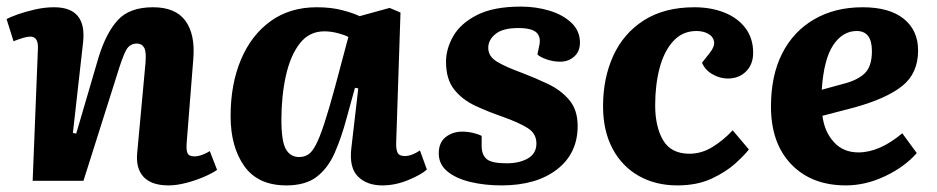

<svg xmlns="http://www.w3.org/2000/svg" viewBox="-20 -548 2841 582"><path d="M638 -33Q624 -23 598.5 -12Q573 -1 544 6.5Q515 14 491 14Q439 14 415 -12Q391 -38 396 -86L421 -357Q424 -391 417 -403.5Q410 -416 395 -416Q373 -416 362 -395.5Q351 -375 334 -319L233 0H79L95 -402Q96 -437 72 -437Q63 -437 51 -433.5Q39 -430 21 -423L0 -490Q10 -496 34 -504.5Q58 -513 87 -519.5Q116 -526 144 -526Q243 -526 232 -421L201 -145L211 -143L279 -375Q302 -449 337.5 -487.5Q373 -526 444 -526Q512 -526 542 -485Q572 -444 566 -370L546 -117Q544 -93 548.5 -83.5Q553 -74 570 -74Q580 -74 592.5 -78.5Q605 -83 616 -90Z M1181 -118Q1180 -96 1185 -85.5Q1190 -75 1207 -75Q1228 -75 1253 -92L1274 -34Q1256 -18 1217 -2Q1178 14 1139 14Q1092 14 1065 -13Q1038 -40 1045 -99L1066 -280L1056 -282L1031 -191Q1015 -131 994.5 -84.5Q974 -38 940 -12Q906 14 848 14Q762 14 720.5 -44.5Q679 -103 679 -196Q679 -293 710.5 -367.5Q742 -442 800.5 -484Q859 -526 940 -526Q984 -526 1018 -517Q1052 -508 1070 -499L1161 -524L1194 -510ZM887 -72Q902 -72 914 -79.5Q926 -87 937.5 -109Q949 -131 963 -173.5Q977 -216 996 -286L1036 -436Q1025 -442 1004 -447.5Q983 -453 963 -453Q917 -453 888.5 -416Q860 -379 846.5 -318Q833 -257 833 -185Q833 -120 846.5 -96Q860 -72 887 -72Z M1516 -53Q1555 -53 1580.5 -68Q1606 -83 1606 -113Q1606 -143 1580 -159.5Q1554 -176 1504 -194Q1460 -209 1420.5 -227.5Q1381 -246 1356.5 -277Q1332 -308 1332 -361Q1332 -400 1354 -438.5Q1376 -477 1426 -502.5Q1476 -528 1559 -528Q1605 -528 1646 -515.5Q1687 -503 1712.5 -478.5Q1738 -454 1738 -419Q1738 -392 1720.5 -376.5Q1703 -361 1678 -361Q1657 -361 1637 -368Q1617 -375 1609 -383L1614 -407Q1621 -434 1607 -448.5Q1593 -463 1551 -463Q1504 -463 1482 -445Q1460 -427 1460 -403Q1460 -377 1486.5 -361Q1513 -345 1560 -328Q1602 -312 1641 -293.5Q1680 -275 1705.5 -245Q1731 -215 1731 -166Q1731 -83 1668.5 -34.5Q1606 14 1500 14Q1449 14 1405.5 3.5Q1362 -7 1336 -28.5Q1310 -50 1310 -83Q1310 -116 1331 -132.5Q1352 -149 1381 -149Q1398 -149 1414.5 -145Q1431 -141 1440 -136V-106Q1440 -79 1455 -66Q1470 -53 1516 -53Z M2085 -526Q2135 -526 2175.5 -510Q2216 -494 2239.5 -463Q2263 -432 2263 -388Q2263 -353 2241.5 -331.5Q2220 -310 2186 -310Q2162 -310 2139.5 -323Q2117 -336 2108 -358L2131 -387Q2147 -407 2144.5 -422Q2142 -437 2127 -445.5Q2112 -454 2091 -454Q2049 -454 2021 -423.5Q1993 -393 1979.5 -342Q1966 -291 1966 -229Q1966 -164 1990 -123Q2014 -82 2070 -82Q2106 -82 2139 -102Q2172 -122 2201 -153L2250 -95Q2238 -79 2209.5 -53Q2181 -27 2137 -6.5Q2093 14 2033 14Q1967 14 1916 -15Q1865 -44 1836.5 -98Q1808 -152 1808 -226Q1808 -311 1839 -379Q1870 -447 1932 -486.5Q1994 -526 2085 -526Z M2595 -526Q2676 -526 2719.5 -491Q2763 -456 2763 -395Q2763 -326 2715 -287.5Q2667 -249 2569 -222L2473 -197Q2479 -149 2507.5 -117.5Q2536 -86 2582 -86Q2646 -86 2715 -144L2759 -84Q2722 -42 2663 -14Q2604 14 2544 14Q2440 14 2378.5 -50Q2317 -114 2317 -225Q2317 -319 2351 -386Q2385 -453 2448 -489.5Q2511 -526 2595 -526ZM2623 -393Q2623 -454 2577 -454Q2534 -454 2505.5 -411Q2477 -368 2471 -276L2537 -294Q2580 -305 2601.5 -326Q2623 -347 2623 -393Z"/></svg>

Font: Literata 12pt
Style: Bold Italic
Weight: 700
Italic angle: -2°
Designer: Latin by Veronika Burian and Jose Scaglione. Greek by Irene Vlachou. Cyrillic by Vera Evstafieva
Foundry: TypeTogether
Version: Version 3.002